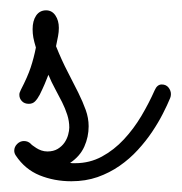

<svg xmlns="http://www.w3.org/2000/svg" viewBox="-20 -324 348 368"><path d="M72.8 -180.7Q69.8 -172.9 65.7 -163.1Q61.5 -153.3 56.2 -142.6Q51.8 -134.3 47.1 -129.6Q42.5 -125 35.2 -125Q26.9 -125 22 -130.1Q17.1 -135.3 17.1 -142.1Q17.1 -144.5 17.6 -146.2Q18.1 -147.9 20 -151.9Q32.7 -176.3 38.8 -194.6Q44.9 -212.9 48.8 -232.9Q45.4 -244.1 43.9 -252Q42.5 -259.8 42.5 -268.1Q42.5 -284.2 49.3 -294.2Q56.2 -304.2 68.4 -304.2Q79.6 -304.2 86.2 -294.4Q92.8 -284.7 92.8 -270.5Q92.8 -262.7 91.3 -254.9Q89.8 -247.1 87.4 -235.4Q98.6 -207.5 109.9 -186Q121.1 -164.6 129.9 -146.7Q138.7 -128.9 144.3 -113.3Q149.9 -97.7 149.9 -82Q149.9 -61.5 141.6 -43Q133.3 -24.4 114.3 -11.7Q116.7 -11.2 119.1 -11.2Q121.6 -11.2 124 -11.2Q151.9 -11.2 175.3 -23.9Q198.7 -36.6 217.5 -56.9Q236.3 -77.1 251 -101.8Q265.6 -126.5 276.4 -150.9Q281.2 -162.1 290 -162.1Q298.3 -162.1 303 -156.2Q307.6 -150.4 307.6 -143.6Q307.6 -139.6 306.2 -136.2Q300.8 -123 292.2 -106.2Q283.7 -89.4 271.7 -71.5Q259.8 -53.7 244.1 -36.6Q228.5 -19.5 209.2 -6.1Q189.9 7.3 167 15.4Q144 23.4 116.7 23.4Q84 23.4 55.9 12Q27.8 0.5 10.3 -25.9Q7.3 -30.3 7.3 -35.2Q7.3 -42.5 12.9 -48.1Q18.6 -53.7 25.9 -53.7Q33.7 -53.7 39.1 -48.3Q39.6 -47.4 42.5 -45.2Q45.4 -43 49.6 -40.3Q53.7 -37.6 59.3 -35.6Q64.9 -33.7 70.8 -33.7Q82.5 -33.7 90.6 -38.6Q98.6 -43.5 103.5 -50.5Q108.4 -57.6 110.6 -65.7Q112.8 -73.7 112.8 -79.6Q112.8 -91.8 108.9 -104Q105 -116.2 98.9 -128.4Q92.8 -140.6 85.7 -153.6Q78.6 -166.5 72.8 -180.7Z"/></svg>

Font: Sacramento
Style: Regular
Weight: 400
Designer: Astigmatic (AOETI)
Foundry: Astigmatic (AOETI)
Version: Version 1.000